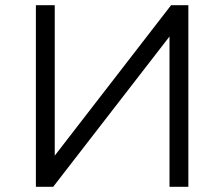

<svg xmlns="http://www.w3.org/2000/svg" viewBox="-20 -720 864 740"><path d="M118.3 0V-700H191V-120.2L639.4 -700H706V0H633.3V-579.3L184.9 0Z"/></svg>

Font: Montserrat Thin
Style: Regular
Weight: 100
Designer: Julieta Ulanovsky
Foundry: Julieta Ulanovsky
Version: Version 9.000